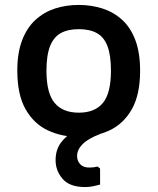

<svg xmlns="http://www.w3.org/2000/svg" viewBox="-20 -542 638 777"><path d="M299 12Q230 12 173.5 -14.5Q117 -41 83.5 -100Q50 -159 50 -256Q50 -328 69.5 -379Q89 -430 123.5 -461.5Q158 -493 202.5 -507.5Q247 -522 299 -522Q350 -522 395 -507.5Q440 -493 474.5 -461.5Q509 -430 528 -379Q547 -328 547 -256Q547 -159 513.5 -100Q480 -41 423.5 -14.5Q367 12 299 12ZM299 -86Q364 -86 396.5 -125.5Q429 -165 429 -256Q429 -318 415 -355Q401 -392 372 -408Q343 -424 299 -424Q255 -424 226 -408Q197 -392 182.5 -355Q168 -318 168 -256Q168 -165 201 -125.5Q234 -86 299 -86ZM385 140V205Q370 209 355.5 212Q341 215 325 215Q262 215 233.5 182Q205 149 205 106Q205 65 226 36Q247 7 282.5 -11.5Q318 -30 360 -40L386 0Q336 19 314 41.5Q292 64 292 89Q292 110 305.5 123.5Q319 137 344 136Q352 136 359.5 135Q367 134 375 132Z"/></svg>

Font: AR One Sans SemiBold
Style: Regular
Weight: 600
Designer: Niteesh Yadav
Foundry: Niteesh Yadav
Version: Version 1.001;gftools[0.9.33]